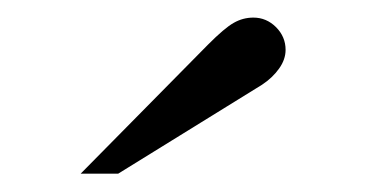

<svg xmlns="http://www.w3.org/2000/svg" viewBox="-20 -757 412 215"><path d="M212.9 -707Q231.4 -725.6 241.7 -731.4Q252 -737.3 263.7 -737.3Q278.3 -737.3 289.1 -726.6Q299.8 -715.8 299.8 -701.2Q299.8 -690.4 292.5 -680.2Q285.2 -669.9 273.4 -662.1L112.3 -562.5H70.3Z"/></svg>

Font: Jomolhari
Style: Regular
Weight: 400
Designer: Christopher J. Fynn
Foundry: Christopher  J.  Fynn (Karma Drubgy¸ Tenzin).
Version: Version alpha 0.003c 2006